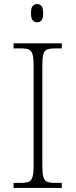

<svg xmlns="http://www.w3.org/2000/svg" viewBox="-20 -928 374 948"><path d="M47 0V-25H84Q109 -25 122 -30.5Q135 -36 140.5 -54.5Q146 -73 146 -109V-605Q146 -642 140.5 -660Q135 -678 122 -683.5Q109 -689 84 -689H47V-714H285V-689H251Q226 -689 212.5 -683.5Q199 -678 194 -660Q189 -642 189 -605V-109Q189 -73 194 -54.5Q199 -36 212.5 -30.5Q226 -25 251 -25H285V0ZM163 -818Q150 -818 141.5 -827.5Q133 -837 133 -863Q133 -889 141.5 -898.5Q150 -908 163 -908Q177 -908 185 -898.5Q193 -889 193 -863Q193 -837 185 -827.5Q177 -818 163 -818Z"/></svg>

Font: Noto Serif Gujarati ExtraLight
Style: Regular
Weight: 250
Version: Version 2.102